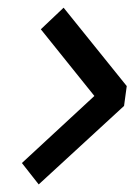

<svg xmlns="http://www.w3.org/2000/svg" viewBox="-20 -520 349 499"><path d="M302.4 -244.7 309.4 -296.3 145.3 -500 86.1 -443.9 225.3 -270.6 36.9 -96.3 80.6 -40.7Z"/></svg>

Font: Secuela ExtLt
Style: Italic
Weight: 200
Italic angle: -8°
Designer: Fernando Haro
Foundry: deFharo
Version: Version 1.704